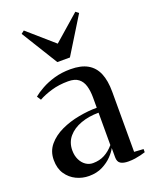

<svg xmlns="http://www.w3.org/2000/svg" viewBox="-146 -855 754 945"><g transform="rotate(-20 231.5 -382.5)"><path d="M155 8.5Q120 8.5 88.8 -6.5Q57.5 -21.5 37.5 -51Q17.5 -80.5 17.5 -124.5Q17.5 -170.5 45 -203Q72.5 -235.5 116 -255.8Q159.5 -276 209.5 -285.2Q259.5 -294.5 304.5 -294.5V-348.5Q304.5 -382.5 296.8 -409Q289 -435.5 270 -450.2Q251 -465 216 -465Q168 -465 128.2 -453.2Q88.5 -441.5 60 -425.5L46.5 -446.5Q65 -462 94.2 -478.2Q123.5 -494.5 162 -505.8Q200.5 -517 247 -517Q302 -517 336.2 -497.5Q370.5 -478 386.8 -439.2Q403 -400.5 403 -342V-27.5L451.5 -24.5V-8Q441 -4.5 427 -1Q413 2.5 396.5 5Q380 7.5 361.5 7.5Q335 7.5 320.5 -1.5Q306 -10.5 306 -34.5V-83Q297.5 -65.5 277 -44Q256.5 -22.5 226 -7Q195.5 8.5 155 8.5ZM194.5 -44.5Q229 -44.5 255.8 -58.8Q282.5 -73 304.5 -99V-268.5Q253 -268.5 211 -253.2Q169 -238 144.2 -208.8Q119.5 -179.5 119.5 -138Q119.5 -110.5 129.8 -89.2Q140 -68 157.2 -56.2Q174.5 -44.5 194.5 -44.5ZM199 -572 81.5 -762.5 97 -774.5 232 -656.5 367 -774.5 382.5 -762.5 265 -572Z"/></g></svg>

Font: Merriweather 144pt
Style: Regular
Weight: 400
Version: Version 2.100